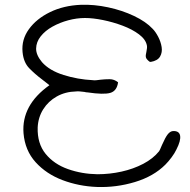

<svg xmlns="http://www.w3.org/2000/svg" viewBox="-20 -754 791 800"><path d="M383 25Q308 22 240.5 -3.5Q173 -29 128.5 -78Q84 -127 78 -199Q69 -316 186 -399Q179 -404 172 -410Q165 -416 154 -424Q126 -445 102 -469.5Q78 -494 74 -537Q69 -589 100.5 -632.5Q132 -676 188.5 -703.5Q245 -731 317 -734Q372 -736 430.5 -723.5Q489 -711 538.5 -687.5Q588 -664 616 -634Q628 -622 639 -601Q650 -580 653.5 -558Q657 -536 647 -518.5Q637 -501 608 -496L603 -497Q590 -507 588 -515Q586 -523 590 -538Q594 -556 592 -565Q587 -590 559 -611Q531 -632 491 -647Q451 -662 409 -670.5Q367 -679 334 -679Q300 -679 264.5 -669.5Q229 -660 198.5 -643Q168 -626 149.5 -602.5Q131 -579 130.5 -552Q130 -525 155 -495Q186 -460 245 -441.5Q304 -423 366 -420Q372 -419 379 -419.5Q386 -420 392 -421Q397 -422 400 -422Q418 -424 437 -424Q456 -424 472 -411Q467 -375 439.5 -367Q412 -359 345 -369Q342 -369 338.5 -369.5Q335 -370 332 -371Q322 -372 313 -373Q304 -374 297 -373Q252 -372 216.5 -352Q181 -332 160 -298.5Q139 -265 137 -223Q135 -156 170 -113Q205 -70 263 -49.5Q321 -29 386 -28Q437 -28 486.5 -39Q536 -50 577 -71.5Q618 -93 643 -124Q644 -126 647 -131.5Q650 -137 655 -150Q669 -182 679 -194.5Q689 -207 701 -208Q727 -209 730.5 -188.5Q734 -168 715 -131Q708 -116 695 -98.5Q682 -81 669 -68Q620 -19 542 4.5Q464 28 383 25Z"/></svg>

Font: Yuji Hentaigana Akari
Style: Regular
Weight: 400
Designer: Kataoka Yuji
Foundry: Kinuta Font Factory
Version: Version 3.002